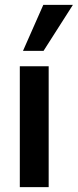

<svg xmlns="http://www.w3.org/2000/svg" viewBox="-20 -765 318 785"><path d="M61 0V-494H179V0ZM74 -557 157 -745H278L158 -557Z"/></svg>

Font: Nunito Sans 10pt Condensed
Style: Bold
Weight: 700
Width: 3
Designer: Vernon Adams
Foundry: Vernon Adams
Version: Version 3.101;gftools[0.9.27]